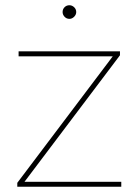

<svg xmlns="http://www.w3.org/2000/svg" viewBox="-20 -713 531 733"><path d="M46 -15 415 -504 423 -498H51V-517H438V-502L69 -13L57 -19H443V0H46ZM245 -641Q234 -641 226.5 -649Q219 -657 219 -667Q219 -678 226.5 -685.5Q234 -693 245 -693Q255 -693 263 -685.5Q271 -678 271 -667Q271 -657 263 -649Q255 -641 245 -641Z"/></svg>

Font: Montserrat
Style: Regular
Weight: 400
Designer: Julieta Ulanovsky
Foundry: Julieta Ulanovsky
Version: Version 8.000